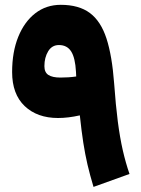

<svg xmlns="http://www.w3.org/2000/svg" viewBox="-20 -752 575 781"><path d="M304.7 -282.7Q257.3 -272 216.3 -272Q131.3 -272 80.3 -320.6Q29.3 -369.1 29.3 -459Q29.3 -540.5 54.2 -602.1Q79.1 -663.6 123.5 -698Q168 -732.4 227.1 -732.4Q300.8 -732.4 345.5 -699.2Q390.1 -666 413.1 -595.5Q436 -524.9 444.3 -412.6Q450.7 -323.7 459.2 -257.8Q467.8 -191.9 479.5 -140.6Q491.2 -89.4 506.8 -44.4L360.4 8.3Q345.7 -40.5 335.9 -82.5Q326.2 -124.5 318.8 -171.6Q311.5 -218.8 304.7 -282.7ZM290 -440.9 289.1 -459.5Q286.1 -516.6 269.5 -542.7Q252.9 -568.8 219.7 -568.8Q191.4 -568.8 176 -543.5Q160.6 -518.1 160.6 -482.9Q160.6 -457.5 177 -447Q193.4 -436.5 225.6 -436.5Q242.2 -436.5 257.8 -437.5Q273.4 -438.5 290 -440.9Z"/></svg>

Font: Estedad-FD ExtraBold
Style: Regular
Weight: 800
Designer: Amin Abedi
Version: Version 7.3